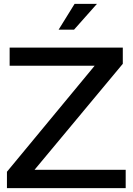

<svg xmlns="http://www.w3.org/2000/svg" viewBox="-20 -976 688 996"><path d="M16 0V-85L471 -635H30V-729H617V-645L159 -95H632V0ZM284 -822 367 -956H483L364 -822Z"/></svg>

Font: BDO Grotesk
Style: Regular
Weight: 400
Designer: Deni Anggara
Foundry: Lokal Container
Version: Version 2.000